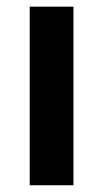

<svg xmlns="http://www.w3.org/2000/svg" viewBox="-20 -548 307 568"><path d="M197.3 -528.3V0H67.9V-528.3Z"/></svg>

Font: Vazirmatn RD UI SemiBold
Style: Regular
Weight: 600
Designer: Saber Rastikerdar
Foundry: Saber Rastikerdar
Version: Version 33.003